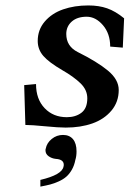

<svg xmlns="http://www.w3.org/2000/svg" viewBox="-20 -464 481 713"><path d="M224.1 9.8Q197.3 9.8 147.2 4.9Q97.2 0 74.2 0L69.8 -147.9L113.8 -151.9Q113.8 -95.7 145.8 -62.3Q177.7 -28.8 228 -28.8Q260.7 -28.8 282.5 -45.4Q304.2 -62 304.2 -99.1Q304.2 -130.4 278.6 -155Q252.9 -179.7 211.9 -203.1Q161.6 -232.4 140.9 -256.3Q120.1 -280.3 120.1 -312Q120.1 -353.5 146.2 -384Q172.4 -414.6 214.4 -429.2Q256.3 -443.8 308.1 -443.8Q347.2 -443.8 377.9 -433.1Q408.7 -422.4 440.9 -396L436 -287.1L389.2 -291Q389.2 -338.9 362.3 -370.4Q335.4 -401.9 301.8 -401.9Q266.6 -401.9 246.3 -383.8Q226.1 -365.7 226.1 -337.9Q226.1 -292.5 268.1 -271Q340.8 -234.9 380.9 -201.7Q420.9 -168.5 420.9 -129.9Q420.9 -85.4 393.8 -53.2Q366.7 -21 323 -5.6Q279.3 9.8 224.1 9.8ZM213.9 37.1Q237.8 37.1 251 52.7Q264.2 68.4 264.2 98.1Q264.2 116.2 259.8 129.9Q255.9 150.4 246.8 166.3Q237.8 182.1 226.3 192.1Q214.8 202.1 198 209.7Q181.2 217.3 166 221.2Q150.9 225.1 129.9 229V204.1Q210.4 185.1 215.8 154.8Q216.8 151.9 216.8 147.9Q216.8 127.9 187 126Q172.4 124.5 160.6 116.2Q148.9 107.9 148.9 94.2Q148.9 89.8 149.9 87.9Q153.8 66.9 172.1 52Q190.4 37.1 213.9 37.1Z"/></svg>

Font: Linux Libertine
Style: Bold Italic
Weight: 700
Italic angle: -11.5°
Designer: Philipp H. Poll
Foundry: Philipp H. Poll
Version: Version 4.0.5